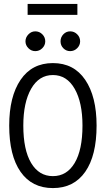

<svg xmlns="http://www.w3.org/2000/svg" viewBox="-20 -949 540 980"><path d="M250 11Q143 11 85 -72Q27 -155 27 -308Q27 -456 85 -541.5Q143 -627 250 -627Q357 -627 415 -541.5Q473 -456 473 -308Q473 -155 415 -72Q357 11 250 11ZM250 -50Q321 -50 361 -117Q401 -184 401 -308Q401 -426 361 -496Q321 -566 250 -566Q179 -566 139 -496Q99 -426 99 -308Q99 -184 139 -117Q179 -50 250 -50ZM160 -688Q140 -688 125 -703Q110 -718 110 -738Q110 -758 125 -773.5Q140 -789 160 -789Q181 -789 196 -774Q211 -759 211 -738Q211 -718 196 -703Q181 -688 160 -688ZM338 -688Q318 -688 303.5 -702.5Q289 -717 289 -738Q289 -759 303.5 -774Q318 -789 338 -789Q359 -789 374 -774Q389 -759 389 -738Q389 -718 374 -703Q359 -688 338 -688ZM121 -873V-929H375V-873Z"/></svg>

Font: Ligconsolata
Style: Regular
Weight: 400
Monospace: yes
Designer: Raph Levien, Cyreal, Brenton Simpson
Foundry: Raph Levien, Cyreal, Google
Version: Version 3.001; ttfautohint (v1.8.2.53-6de2)